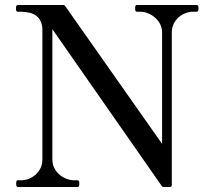

<svg xmlns="http://www.w3.org/2000/svg" viewBox="-20 -750 858 770"><path d="M291 0C297 0 298 -6 298 -14C298 -22 297 -27 291 -27H277C240 -27 190 -57 190 -110V-633L628 -5C630 -1 634 0 638 0H661C666 0 669 -3 669 -8V-620C669 -671 714 -703 754 -703H768C774 -703 776 -708 776 -716C776 -725 775 -730 768 -730H529C523 -730 522 -725 522 -716C522 -708 523 -703 529 -703H543C580 -703 630 -671 630 -620V-173L242 -725C240 -729 236 -730 232 -730H51C46 -730 44 -725 44 -716C44 -711 44 -707 47 -705C49 -702 53 -703 56 -703H66C118 -701 144 -684 150 -638V-110C150 -59 105 -27 65 -27H51C46 -27 45 -22 45 -14C45 -6 46 0 51 0Z"/></svg>

Font: Shippori Mincho OTF Medium
Style: Regular
Weight: 500
Designer: FONTDASU
Foundry: FONTDASU / Google Inc. / but / Adobe
Version: Version 3.300;hotconv 1.0.109;makeotfexe 2.5.65596